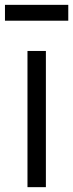

<svg xmlns="http://www.w3.org/2000/svg" viewBox="-30 -773 302 793"><path d="M252 -753V-687.5H-9.5V-753ZM159.5 -562.5V0H83.5V-562.5Z"/></svg>

Font: Russisch Sans
Style: Regular
Weight: 400
Designer: Michael Sharanda (font) & Cristiano Sobral (main changes)
Foundry: Michael Sharanda
Version: Version 2.00;October 25, 2020;FontCreator 13.0.0.2681 64-bit